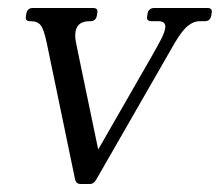

<svg xmlns="http://www.w3.org/2000/svg" viewBox="-20 -460 550 480"><path d="M499 -440Q512 -440 509 -427L508 -420Q505 -407 492 -407H478Q465 -407 450.5 -396Q436 -385 417 -353L220 -10Q214 0 205 0H181Q171 0 168 -10L97 -352Q90 -386 82 -396.5Q74 -407 57 -407H55Q42 -407 45 -420L46 -427Q49 -440 62 -440H213Q226 -440 223 -427L222 -420Q219 -407 206 -407H204Q174 -407 169 -382Q167 -370 169.5 -356.5Q172 -343 176 -324L232 -55L207 -54L362 -324Q374 -345 382.5 -361.5Q391 -378 393 -389Q396 -407 376 -407H359Q345 -407 348 -420L349 -427Q352 -440 366 -440Z"/></svg>

Font: Young Serif Light
Style: Italic
Weight: 300
Italic angle: -10.979°
Designer: Bastien Sozeau
Foundry: NBR — Bastien Sozeau
Version: Version 5.001